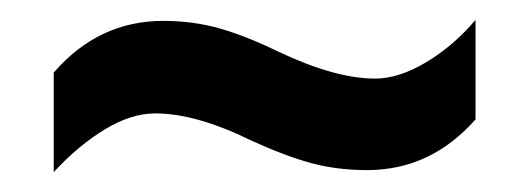

<svg xmlns="http://www.w3.org/2000/svg" viewBox="-20 -449 533 193"><path d="M232 -308Q177 -335 136 -335Q112 -335 85.5 -319Q59 -303 34 -276V-376Q79 -428 144 -428Q174 -428 200.5 -420.5Q227 -413 260 -397Q317 -370 357 -370Q381 -370 408.5 -386.5Q436 -403 458 -429V-329Q413 -278 349 -278Q319 -278 293 -285Q267 -292 232 -308Z"/></svg>

Font: Noto Sans Thai Looped Condensed SemiBold
Style: Regular
Weight: 600
Width: 3
Designer: Sasikarn Vongin, Ben Mitchell
Foundry: The Fontpad Ltd
Version: Version 1.001; ttfautohint (v1.8.4.7-5d5b)